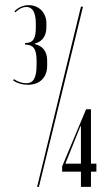

<svg xmlns="http://www.w3.org/2000/svg" viewBox="-20 -725 425 745"><path d="M40 -677C52 -690 68 -698 83 -698C105 -698 119 -678 119 -634V-619C119 -575 109 -558 77 -558V-552C110 -552 122 -535 122 -488V-474C122 -420 108 -402 82 -402C66 -402 48 -408 34 -418L31 -413C46 -402 67 -396 88 -396C134 -396 163 -424 163 -470V-490C163 -526 145 -547 115 -554V-556C143 -563 160 -584 160 -620V-635C160 -676 131 -705 91 -705C70 -705 50 -696 36 -681ZM124 0H131L302 -699H294ZM221 -59H294V0H333V-59H354V-90H333V-301H314L221 -79ZM294 -235V-90H234V-91L292 -235Z"/></svg>

Font: Moniqa SemBd Display
Style: Regular
Weight: 600
Designer: Rajesh Rajput
Foundry: Rajesh Rajput
Version: Version 1.000